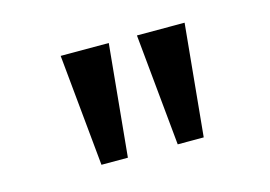

<svg xmlns="http://www.w3.org/2000/svg" viewBox="-49 -814 601 428"><g transform="rotate(-15 251.0 -600.0)"><path d="M140 -471 115 -729H226L201 -471ZM316 -471 291 -729H401L376 -471Z"/></g></svg>

Font: tamil25
Style: Book
Weight: 400
Designer: Jelle Bosma - Monotype Design Team
Foundry: Monotype Imaging Inc.
Version: Version 2.003